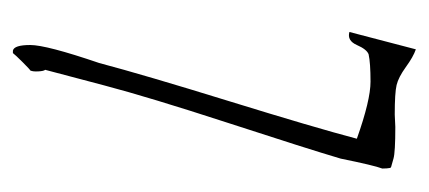

<svg xmlns="http://www.w3.org/2000/svg" viewBox="-206 -415 674 302"><g transform="rotate(90 131.0 -264.0)"><path d="M63.5 52.7H59.6Q50.8 50.8 50.8 25.4Q50.8 0 79.1 -83Q97.7 -153.3 139.2 -287.6Q180.7 -421.9 198.2 -488.3Q137.7 -509.8 108.4 -509.8Q79.1 -509.8 65.4 -506.8Q57.6 -503.9 50.8 -488.3Q43.9 -472.7 30.3 -476.6L57.6 -581.1Q69.3 -577.1 85.4 -565.4Q101.6 -553.7 113.8 -550.8Q126 -547.9 160.2 -547.9L179.7 -548.8Q219.7 -548.8 229.5 -545.9Q239.3 -543 239.7 -543Q240.2 -543 241.7 -542.5Q243.2 -542 244.1 -541Q245.1 -536.1 245.1 -528.3Q240.2 -515.6 229.5 -462.9Q213.9 -410.2 173.3 -285.6Q132.8 -161.1 114.3 -90.8L89.8 2Q91.8 3.9 92.3 12.7Q92.8 21.5 90.8 25.4Q89.8 25.4 78.1 37.1Q66.4 48.8 63.5 52.7Z"/></g></svg>

Font: Dawning of a New Day
Style: Regular
Weight: 400
Designer: Kimberly Geswein
Foundry: Kimberly Geswein
Version: Version 1.002 2010